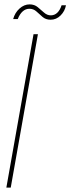

<svg xmlns="http://www.w3.org/2000/svg" viewBox="-20 -856 321 876"><path d="M9 0 133 -700H153L29 0ZM40 -769Q48 -798 69 -817Q90 -836 115 -836Q137 -836 152 -823.5Q167 -811 181 -798.5Q195 -786 212 -786Q229 -786 241.5 -798Q254 -810 261 -832H281Q276 -805 256.5 -785.5Q237 -766 211 -766Q189 -766 174.5 -778.5Q160 -791 146.5 -803.5Q133 -816 114 -816Q97 -816 83.5 -804Q70 -792 61 -769Z"/></svg>

Font: DM Sans 36pt Thin
Style: Italic
Weight: 250
Italic angle: -10°
Designer: Colophon Foundry, Jonny Pinhorn
Foundry: Colophon Foundry
Version: Version 4.004;gftools[0.9.30]